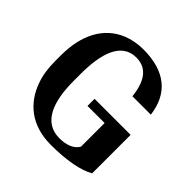

<svg xmlns="http://www.w3.org/2000/svg" viewBox="-187 -883 1055 1055"><g transform="rotate(45 340.5 -355.5)"><path d="M46 -334C46 -279 53 -230 68 -188C108 -72 201 10 354 10C477 10 571 -8 626 -40V-339H346V-284H479V-101C458 -62 410 -49 362 -49C239 -49 195 -166 195 -329V-382C195 -539 232 -662 348 -662C432 -662 472 -599 483 -496H626C608 -641 515 -721 344 -721C299 -721 258 -713 221 -698C107 -650 46 -538 46 -376Z"/></g></svg>

Font: Aerodynamic
Style: Regular
Weight: 500
Designer: Google
Version: Version 2.000980; 2014